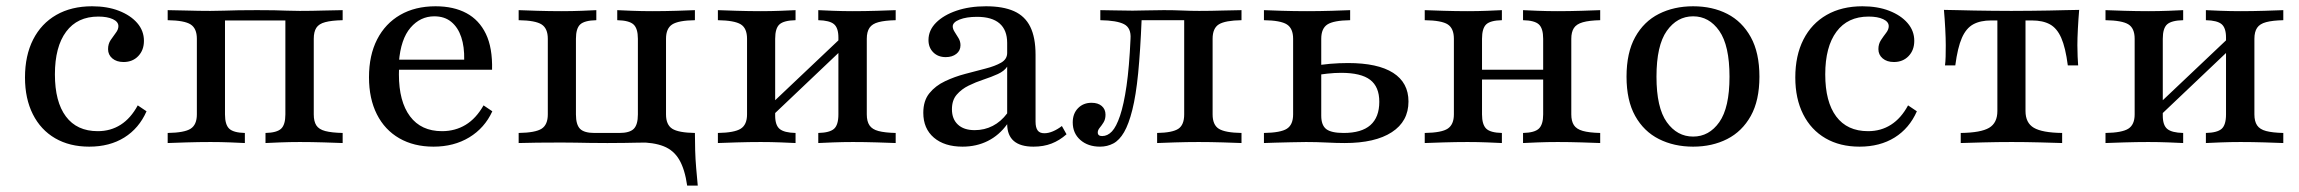

<svg xmlns="http://www.w3.org/2000/svg" viewBox="-20 -447 7185 600"><path d="M258.9 11.3Q197.6 11.3 152.4 -14.9Q107.3 -41.1 82.7 -89.9Q58.1 -138.7 58.1 -204.8Q58.1 -273.4 83.5 -323.4Q108.9 -373.4 156 -400.4Q203.2 -427.4 267.7 -427.4Q315.3 -427.4 351.6 -413.3Q387.9 -399.2 408.9 -375Q429.8 -350.8 429.8 -319.4Q429.8 -290.3 412.1 -271.8Q394.4 -253.2 366.1 -253.2Q344.4 -253.2 331 -264.5Q317.7 -275.8 317.7 -293.5Q317.7 -309.7 325.8 -321.8Q333.9 -333.9 341.9 -344.4Q350 -354.8 350 -365.3Q350 -379 332.7 -387.1Q315.3 -395.2 287.1 -395.2Q221.8 -395.2 186.7 -348Q151.6 -300.8 151.6 -214.5Q151.6 -129 185.9 -83.1Q220.2 -37.1 285.5 -37.1Q325.8 -37.1 357.3 -57.3Q388.7 -77.4 410.5 -117.7L437.9 -99.2Q414.5 -46 368.5 -17.3Q322.6 11.3 258.9 11.3Z M504 0V-31.5Q556.5 -32.3 575.8 -44.8Q595.2 -57.3 595.2 -89.5V-325.8Q595.2 -358.1 575.8 -370.6Q556.5 -383.1 504 -383.9V-415.3Q523.4 -415.3 562.1 -414.1Q600.8 -412.9 637.1 -412.9Q660.5 -412.9 681 -413.7Q701.6 -414.5 725.4 -414.9Q749.2 -415.3 783.1 -415.3Q816.1 -415.3 837.1 -414.9Q858.1 -414.5 875.8 -413.7Q893.5 -412.9 916.9 -412.9Q954 -412.9 992.7 -414.1Q1031.5 -415.3 1050.8 -415.3V-383.9Q1016.1 -383.1 996.4 -377.8Q976.6 -372.6 968.5 -360.1Q960.5 -347.6 960.5 -325.8V-89.5Q960.5 -67.7 968.5 -55.2Q976.6 -42.7 996.4 -37.5Q1016.1 -32.3 1050.8 -31.5V0Q1031.5 -0.8 992.7 -2Q954 -3.2 916.9 -3.2Q885.5 -3.2 855.2 -2Q825 -0.8 809.7 0V-31.5Q845.2 -32.3 858.5 -44.8Q871.8 -57.3 871.8 -89.5V-387.1L876.6 -383.1H679L683.1 -387.1V-89.5Q683.1 -57.3 696.4 -44.8Q709.7 -32.3 745.2 -31.5V0Q729.8 -0.8 700 -2Q670.2 -3.2 637.9 -3.2Q601.6 -3.2 562.5 -2Q523.4 -0.8 504 0Z M1334.7 11.3Q1273.4 11.3 1227.8 -14.9Q1182.3 -41.1 1157.7 -89.9Q1133.1 -138.7 1133.1 -205.6Q1133.1 -274.2 1158.5 -323.8Q1183.9 -373.4 1230.6 -400.4Q1277.4 -427.4 1341.1 -427.4Q1397.6 -427.4 1437.5 -406Q1477.4 -384.7 1498.4 -341.1Q1519.4 -297.6 1517.7 -229H1192.7L1191.1 -260.5H1430.6Q1431.5 -300.8 1421.4 -331Q1411.3 -361.3 1390.3 -378.6Q1369.4 -396 1337.1 -396Q1293.5 -396 1262.9 -360.5Q1232.3 -325 1226.6 -253.2L1228.2 -250.8Q1227.4 -242.7 1227 -233.9Q1226.6 -225 1226.6 -214.5Q1226.6 -129.8 1261.3 -83.5Q1296 -37.1 1361.3 -37.1Q1402.4 -37.1 1435.1 -56.9Q1467.7 -76.6 1491.1 -117.7L1518.5 -99.2Q1494.4 -46.8 1446.4 -17.7Q1398.4 11.3 1334.7 11.3Z M2127.4 133.1Q2120.2 82.3 2102.8 52.4Q2085.5 22.6 2054 10.1Q2022.6 -2.4 1971.8 -2.4L2032.3 -21L2133.9 -31.5H2151.6Q2151.6 -4.8 2152.4 23Q2153.2 50.8 2155.6 78.6Q2158.1 106.5 2160.5 133.1ZM1600.8 0V-31.5Q1653.2 -32.3 1672.6 -44.8Q1691.9 -57.3 1691.9 -89.5V-325.8Q1691.9 -358.1 1672.6 -370.6Q1653.2 -383.1 1600.8 -383.9V-415.3Q1620.2 -414.5 1658.5 -413.3Q1696.8 -412.1 1733.9 -412.1Q1767.7 -412.1 1798.4 -413.3Q1829 -414.5 1843.5 -415.3V-383.9Q1806.5 -383.1 1793.1 -370.6Q1779.8 -358.1 1779.8 -325.8V-89.5Q1779.8 -57.3 1792.7 -44.4Q1805.6 -31.5 1837.9 -31.5H1915.3Q1947.6 -31.5 1960.5 -44.4Q1973.4 -57.3 1973.4 -89.5V-325.8Q1973.4 -358.1 1959.7 -370.6Q1946 -383.1 1908.9 -383.9V-415.3Q1924.2 -414.5 1954.8 -413.3Q1985.5 -412.1 2018.5 -412.1Q2056.5 -412.1 2094.8 -413.3Q2133.1 -414.5 2151.6 -415.3V-383.9Q2100 -383.1 2080.6 -370.6Q2061.3 -358.1 2061.3 -325.8V-89.5Q2061.3 -57.3 2080.6 -44.8Q2100 -32.3 2151.6 -31.5V0Q2132.3 -0.8 2094 -1.2Q2055.6 -1.6 2018.5 -1.6Q1994.4 -1.6 1974.2 -1.2Q1954 -0.8 1931.5 -0.4Q1908.9 0 1878.2 0Q1846.8 0 1823.4 -0.4Q1800 -0.8 1779 -1.2Q1758.1 -1.6 1733.9 -1.6Q1696.8 -1.6 1658.5 -1.2Q1620.2 -0.8 1600.8 0Z M2537.1 0V-31.5Q2572.6 -32.3 2586.3 -44.4Q2600 -56.5 2600 -89.5V-329.8Q2600 -359.7 2586.3 -371.4Q2572.6 -383.1 2537.1 -383.9V-415.3Q2552.4 -414.5 2583.1 -413.3Q2613.7 -412.1 2645.2 -412.1Q2682.3 -412.1 2721 -413.3Q2759.7 -414.5 2779 -415.3V-383.9Q2745.2 -383.1 2725.4 -377.8Q2705.6 -372.6 2697.2 -360.1Q2688.7 -347.6 2688.7 -325.8V-89.5Q2688.7 -67.7 2697.2 -55.2Q2705.6 -42.7 2725.4 -37.5Q2745.2 -32.3 2779 -31.5V0Q2759.7 -0.8 2721 -2Q2682.3 -3.2 2645.2 -3.2Q2613.7 -3.2 2583.1 -2Q2552.4 -0.8 2537.1 0ZM2223.4 0V-31.5Q2275 -32.3 2294.8 -44.8Q2314.5 -57.3 2314.5 -89.5V-325.8Q2314.5 -358.9 2294.8 -371Q2275 -383.1 2223.4 -383.9V-415.3Q2242.7 -414.5 2281.9 -413.3Q2321 -412.1 2357.3 -412.1Q2389.5 -412.1 2420.2 -413.3Q2450.8 -414.5 2466.1 -415.3V-383.9Q2429.8 -383.1 2416.1 -371Q2402.4 -358.9 2402.4 -325.8V-85.5Q2402.4 -55.6 2416.5 -44Q2430.6 -32.3 2466.1 -31.5V0Q2450.8 -0.8 2420.2 -2Q2389.5 -3.2 2357.3 -3.2Q2321 -3.2 2281.9 -2Q2242.7 -0.8 2223.4 0ZM2390.3 -82.3 2372.6 -105.6 2612.9 -333.1 2629.8 -309.7Z M2987.9 11.3Q2931.5 11.3 2898.4 -16.9Q2865.3 -45.2 2865.3 -94.4Q2865.3 -132.3 2884.3 -155.6Q2903.2 -179 2933.1 -193.1Q2962.9 -207.3 2996.4 -216.1Q3029.8 -225 3059.7 -232.7Q3089.5 -240.3 3108.5 -251.2Q3127.4 -262.1 3127.4 -281.5V-312.9Q3127.4 -353.2 3103.6 -373.8Q3079.8 -394.4 3033.1 -394.4Q3000 -394.4 2978.6 -385.9Q2957.3 -377.4 2957.3 -364.5Q2957.3 -356.5 2963.3 -347.2Q2969.4 -337.9 2975.4 -327.8Q2981.5 -317.7 2981.5 -305.6Q2981.5 -288.7 2968.5 -278.6Q2955.6 -268.5 2935.5 -268.5Q2911.3 -268.5 2896.4 -283.5Q2881.5 -298.4 2881.5 -321.8Q2881.5 -352.4 2905.2 -376.2Q2929 -400 2969.4 -413.7Q3009.7 -427.4 3061.3 -427.4Q3114.5 -427.4 3148.8 -412.1Q3183.1 -396.8 3199.6 -363.3Q3216.1 -329.8 3216.1 -275.8V-66.9Q3216.1 -48.4 3222.6 -39.5Q3229 -30.6 3243.5 -30.6Q3256.5 -30.6 3270.6 -36.7Q3284.7 -42.7 3298.4 -53.2L3312.9 -27.4Q3291.1 -8.1 3266.1 1.6Q3241.1 11.3 3209.7 11.3Q3128.2 11.3 3127.4 -58.9Q3102.4 -24.2 3066.9 -6.5Q3031.5 11.3 2987.9 11.3ZM3025.8 -40.3Q3056.5 -40.3 3082.3 -53.6Q3108.1 -66.9 3127.4 -92.7V-238.7Q3118.5 -225 3098.4 -215.7Q3078.2 -206.5 3053.6 -198.4Q3029 -190.3 3006.9 -179.4Q2984.7 -168.5 2969.8 -151.2Q2954.8 -133.9 2954.8 -105.6Q2954.8 -75 2973.4 -57.7Q2991.9 -40.3 3025.8 -40.3Z M3417.7 11.3Q3379.8 11.3 3356 -9.7Q3332.3 -30.6 3332.3 -64.5Q3332.3 -91.9 3348.8 -108.9Q3365.3 -125.8 3391.1 -125.8Q3411.3 -125.8 3423 -115.7Q3434.7 -105.6 3434.7 -88.7Q3434.7 -74.2 3428.6 -64.5Q3422.6 -54.8 3416.5 -47.6Q3410.5 -40.3 3410.5 -33.1Q3410.5 -21.8 3424.2 -21.8Q3441.1 -21.8 3454.8 -36.3Q3468.5 -50.8 3480.2 -85.5Q3491.9 -120.2 3500.4 -178.6Q3508.9 -237.1 3512.9 -325.8Q3515.3 -359.7 3492.7 -371.4Q3470.2 -383.1 3418.5 -383.9V-415.3Q3437.1 -415.3 3464.5 -414.5Q3491.9 -413.7 3519.4 -413.7Q3539.5 -413.7 3562.9 -414.5Q3586.3 -415.3 3616.9 -415.3Q3649.2 -415.3 3675.4 -414.1Q3701.6 -412.9 3727.4 -412.9Q3763.7 -412.9 3801.6 -414.1Q3839.5 -415.3 3859.7 -415.3V-383.9Q3808.9 -383.1 3789.1 -371Q3769.4 -358.9 3769.4 -325.8V-89.5Q3769.4 -56.5 3789.1 -44.4Q3808.9 -32.3 3859.7 -31.5V0Q3840.3 -0.8 3801.6 -2Q3762.9 -3.2 3725.8 -3.2Q3688.7 -3.2 3651.6 -2Q3614.5 -0.8 3596 0V-31.5Q3643.5 -32.3 3662.1 -44.4Q3680.6 -56.5 3680.6 -89.5V-386.3L3683.9 -383.9H3542.7L3547.6 -386.3Q3543.5 -287.1 3536.7 -217.7Q3529.8 -148.4 3518.5 -103.6Q3507.3 -58.9 3492.7 -33.9Q3478.2 -8.9 3459.3 1.2Q3440.3 11.3 3417.7 11.3Z M3929.8 0V-31.5Q3982.3 -32.3 4001.6 -44.8Q4021 -57.3 4021 -89.5V-325.8Q4021 -358.1 4001.6 -370.6Q3982.3 -383.1 3929.8 -383.9V-415.3Q3948.4 -414.5 3985.9 -413.3Q4023.4 -412.1 4064.5 -412.1Q4103.2 -412.1 4142.3 -413.3Q4181.5 -414.5 4199.2 -415.3V-383.9Q4147.6 -383.1 4128.2 -370.6Q4108.9 -358.1 4108.9 -325.8V-85.5Q4108.9 -55.6 4124.6 -43.5Q4140.3 -31.5 4179 -31.5Q4234.7 -31.5 4262.5 -56Q4290.3 -80.6 4290.3 -129Q4290.3 -175.8 4261.7 -197.6Q4233.1 -219.4 4171 -219.4Q4150.8 -219.4 4127.8 -216.9Q4104.8 -214.5 4080.6 -209.7L4079.8 -239.5Q4107.3 -245.2 4136.3 -247.6Q4165.3 -250 4192.7 -250Q4285.5 -250 4333.5 -219.4Q4381.5 -188.7 4381.5 -129.8Q4381.5 -67.7 4329.4 -33.9Q4277.4 0 4182.3 0Q4157.3 0 4125.8 -1.6Q4094.4 -3.2 4061.3 -3.2Q4038.7 -3.2 4012.9 -2.4Q3987.1 -1.6 3965.3 -1.2Q3943.5 -0.8 3929.8 0Z M4739.5 0V-31.5Q4775.8 -32.3 4789.1 -45.2Q4802.4 -58.1 4802.4 -89.5V-325.8Q4802.4 -358.1 4789.1 -370.6Q4775.8 -383.1 4739.5 -383.9V-415.3Q4754.8 -414.5 4785.1 -413.3Q4815.3 -412.1 4847.6 -412.1Q4883.9 -412.1 4922.6 -413.3Q4961.3 -414.5 4980.6 -415.3V-383.9Q4946 -383.1 4926.2 -377.4Q4906.5 -371.8 4898.4 -359.3Q4890.3 -346.8 4890.3 -325.8V-89.5Q4890.3 -68.5 4898.4 -56Q4906.5 -43.5 4926.2 -37.9Q4946 -32.3 4980.6 -31.5V0Q4961.3 -0.8 4922.6 -2Q4883.9 -3.2 4847.6 -3.2Q4815.3 -3.2 4785.1 -2Q4754.8 -0.8 4739.5 0ZM4432.3 0V-31.5Q4485.5 -32.3 4504.4 -45.2Q4523.4 -58.1 4523.4 -89.5V-325.8Q4523.4 -358.1 4504.4 -370.6Q4485.5 -383.1 4432.3 -383.9V-415.3Q4451.6 -414.5 4490.7 -413.3Q4529.8 -412.1 4566.1 -412.1Q4598.4 -412.1 4628.2 -413.3Q4658.1 -414.5 4673.4 -415.3V-383.9Q4637.1 -383.1 4624.2 -370.6Q4611.3 -358.1 4611.3 -325.8V-89.5Q4611.3 -58.1 4624.2 -45.2Q4637.1 -32.3 4673.4 -31.5V0Q4658.1 -0.8 4628.2 -2Q4598.4 -3.2 4566.1 -3.2Q4529.8 -3.2 4490.7 -2Q4451.6 -0.8 4432.3 0ZM4578.2 -198.4V-229H4834.7V-198.4Z M5271 11.3Q5211.3 11.3 5164.1 -12.5Q5116.9 -36.3 5089.9 -84.7Q5062.9 -133.1 5062.9 -207.3Q5062.9 -282.3 5089.9 -331Q5116.9 -379.8 5164.1 -403.6Q5211.3 -427.4 5271 -427.4Q5331.5 -427.4 5377.8 -403.6Q5424.2 -379.8 5451.2 -331Q5478.2 -282.3 5478.2 -207.3Q5478.2 -133.1 5451.2 -84.7Q5424.2 -36.3 5377.4 -12.5Q5330.6 11.3 5271 11.3ZM5271 -20.2Q5321 -20.2 5352.8 -65.3Q5384.7 -110.5 5384.7 -207.3Q5384.7 -304.8 5352.8 -350.4Q5321 -396 5271 -396Q5221 -396 5188.7 -350.4Q5156.5 -304.8 5156.5 -207.3Q5156.5 -110.5 5188.7 -65.3Q5221 -20.2 5271 -20.2Z M5791.1 11.3Q5729.8 11.3 5684.7 -14.9Q5639.5 -41.1 5614.9 -89.9Q5590.3 -138.7 5590.3 -204.8Q5590.3 -273.4 5615.7 -323.4Q5641.1 -373.4 5688.3 -400.4Q5735.5 -427.4 5800 -427.4Q5847.6 -427.4 5883.9 -413.3Q5920.2 -399.2 5941.1 -375Q5962.1 -350.8 5962.1 -319.4Q5962.1 -290.3 5944.4 -271.8Q5926.6 -253.2 5898.4 -253.2Q5876.6 -253.2 5863.3 -264.5Q5850 -275.8 5850 -293.5Q5850 -309.7 5858.1 -321.8Q5866.1 -333.9 5874.2 -344.4Q5882.3 -354.8 5882.3 -365.3Q5882.3 -379 5864.9 -387.1Q5847.6 -395.2 5819.4 -395.2Q5754 -395.2 5719 -348Q5683.9 -300.8 5683.9 -214.5Q5683.9 -129 5718.1 -83.1Q5752.4 -37.1 5817.7 -37.1Q5858.1 -37.1 5889.5 -57.3Q5921 -77.4 5942.7 -117.7L5970.2 -99.2Q5946.8 -46 5900.8 -17.3Q5854.8 11.3 5791.1 11.3Z M6107.3 0V-31.5Q6170.2 -32.3 6196 -47.6Q6221.8 -62.9 6221.8 -100V-383.1H6202.4Q6168.5 -383.1 6146.4 -371Q6124.2 -358.9 6110.9 -328.6Q6097.6 -298.4 6090.3 -242.7H6058.1Q6059.7 -254 6060.1 -270.2Q6060.5 -286.3 6060.5 -305.6Q6060.5 -326.6 6058.9 -357.3Q6057.3 -387.9 6054.8 -416.1Q6073.4 -416.1 6097.2 -415.3Q6121 -414.5 6148.8 -414.1Q6176.6 -413.7 6206 -413.3Q6235.5 -412.9 6265.3 -412.9Q6296 -412.9 6325.8 -413.3Q6355.6 -413.7 6383.1 -414.1Q6410.5 -414.5 6434.7 -415.3Q6458.9 -416.1 6477.4 -416.1Q6475 -387.9 6473.4 -357.3Q6471.8 -326.6 6471.8 -305.6Q6471.8 -286.3 6472.6 -270.2Q6473.4 -254 6474.2 -242.7H6441.9Q6434.7 -298.4 6421.4 -328.6Q6408.1 -358.9 6385.9 -371Q6363.7 -383.1 6329.8 -383.1H6309.7V-100Q6309.7 -62.9 6335.9 -47.6Q6362.1 -32.3 6424.2 -31.5V0Q6400 -0.8 6355.2 -2Q6310.5 -3.2 6266.1 -3.2Q6221.8 -3.2 6177 -2Q6132.3 -0.8 6107.3 0Z M6873.4 0V-31.5Q6908.9 -32.3 6922.6 -44.4Q6936.3 -56.5 6936.3 -89.5V-329.8Q6936.3 -359.7 6922.6 -371.4Q6908.9 -383.1 6873.4 -383.9V-415.3Q6888.7 -414.5 6919.4 -413.3Q6950 -412.1 6981.5 -412.1Q7018.5 -412.1 7057.3 -413.3Q7096 -414.5 7115.3 -415.3V-383.9Q7081.5 -383.1 7061.7 -377.8Q7041.9 -372.6 7033.5 -360.1Q7025 -347.6 7025 -325.8V-89.5Q7025 -67.7 7033.5 -55.2Q7041.9 -42.7 7061.7 -37.5Q7081.5 -32.3 7115.3 -31.5V0Q7096 -0.8 7057.3 -2Q7018.5 -3.2 6981.5 -3.2Q6950 -3.2 6919.4 -2Q6888.7 -0.8 6873.4 0ZM6559.7 0V-31.5Q6611.3 -32.3 6631 -44.8Q6650.8 -57.3 6650.8 -89.5V-325.8Q6650.8 -358.9 6631 -371Q6611.3 -383.1 6559.7 -383.9V-415.3Q6579 -414.5 6618.1 -413.3Q6657.3 -412.1 6693.5 -412.1Q6725.8 -412.1 6756.5 -413.3Q6787.1 -414.5 6802.4 -415.3V-383.9Q6766.1 -383.1 6752.4 -371Q6738.7 -358.9 6738.7 -325.8V-85.5Q6738.7 -55.6 6752.8 -44Q6766.9 -32.3 6802.4 -31.5V0Q6787.1 -0.8 6756.5 -2Q6725.8 -3.2 6693.5 -3.2Q6657.3 -3.2 6618.1 -2Q6579 -0.8 6559.7 0ZM6726.6 -82.3 6708.9 -105.6 6949.2 -333.1 6966.1 -309.7Z"/></svg>

Font: Playfair 12pt Medium
Style: Regular
Weight: 500
Designer: Claus Eggers Sørensen
Foundry: Claus Eggers Sørensen
Version: Version 2.000;gftools[0.9.28]